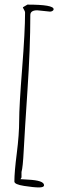

<svg xmlns="http://www.w3.org/2000/svg" viewBox="-20 -778 291 841"><path d="M199.2 -727.1 143.1 -732.9Q112.8 -732.9 112.8 -711.9Q112.8 -567.9 100.3 -382.3Q87.9 -196.8 84 -120.1Q80.1 -43.5 74.2 -24.9V-1L69.8 6.8Q73.2 7.3 102.5 8.8Q172.9 12.2 172.9 33.2Q172.9 43 150.6 43Q128.4 43 85.7 36.4Q43 29.8 43 17.1Q43 -24.4 53.5 -106.4Q64 -188.5 64 -250.5Q64 -312.5 76.9 -476.6Q89.8 -640.6 89.8 -723.1Q89.8 -728 85.4 -735.1Q81.1 -742.2 80.1 -746.1L100.1 -757.8Q214.8 -757.8 214.8 -737.8Q214.8 -732.9 209.7 -730Q204.6 -727.1 199.2 -727.1Z"/></svg>

Font: Amatic SC
Style: Regular
Weight: 400
Version: Version 1.004